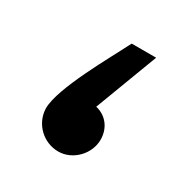

<svg xmlns="http://www.w3.org/2000/svg" viewBox="-84 -365 419 435"><g transform="rotate(30 125.0 -147.5)"><path d="M121 0C159 0 191 -34 191 -71C191 -102 172 -125 145 -131L207 -295H143C117 -243 48 -124 48 -71C49 -31 82 0 121 0Z"/></g></svg>

Font: Noto Sans Arabic UI XCn Md
Style: Regular
Weight: 500
Width: 2
Designer: Monotype Design Team, Nadine Chahine and Nizar Qandah
Foundry: Monotype Imaging Inc.
Version: Version 2.010